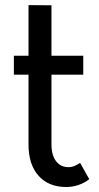

<svg xmlns="http://www.w3.org/2000/svg" viewBox="-20 -726 394 761"><path d="M93 -152.5V-705.8L184 -705V-152.5ZM35 -430V-505H310V-430ZM93 -153.5H184Q184 -125.2 192.1 -105.1Q200.2 -85 215.2 -74.2Q230.2 -63.5 251.2 -63.5L242.5 15.2Q172.5 15.2 132.8 -29.4Q93 -74 93 -153.5ZM297.5 -80.5 333.8 -15.8Q314 -0.5 290.5 7.4Q267 15.2 242.5 15.2L251.2 -63.5Q264.2 -63.5 275.6 -68.4Q287 -73.2 297.5 -80.5Z"/></svg>

Font: Akshar Light
Style: Regular
Weight: 300
Designer: Tall Chai
Foundry: Tall Chai
Version: Version 1.100